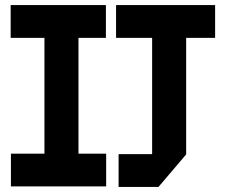

<svg xmlns="http://www.w3.org/2000/svg" viewBox="-20 -734 890 756"><path d="M155 0V-585L263 -714H289V-129L180 0ZM23 0V-129H155V0ZM180 0 289 -129H398V0ZM22 -585V-714H263L155 -585ZM289 -585V-714H397V-585ZM579 -127V-585L688 -714H713V-127ZM447 2V-127H713V-126L604 2ZM437 -585V-714H688L579 -585ZM713 -585V-714H827V-585Z"/></svg>

Font: Foldit SemiBold
Style: Regular
Weight: 600
Version: Version 1.003